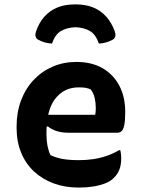

<svg xmlns="http://www.w3.org/2000/svg" viewBox="-20 -833 640 868"><path d="M325 -553Q395 -553 444 -524.5Q493 -496 519.5 -445.5Q546 -395 546 -329V-324Q546 -286 541.5 -266Q537 -246 529 -239.5Q521 -233 511 -233H288Q258 -233 234.5 -241Q211 -249 196 -262L176 -252L180 -314H410Q412 -321 412.5 -329.5Q413 -338 413 -345Q413 -369 408 -390.5Q403 -412 390 -429Q378 -434 367 -436Q356 -438 335 -438Q270 -438 230 -387Q190 -336 190 -232V-227Q190 -198 194.5 -174.5Q199 -151 208 -132Q232 -120 262.5 -114.5Q293 -109 337 -109Q370 -109 401 -113.5Q432 -118 461.5 -128Q491 -138 518 -154H524Q526 -145 527 -136Q528 -127 528 -118Q528 -87 519.5 -66Q511 -45 495 -29Q479 -13 454 -3.5Q429 6 399 10.5Q369 15 336 15Q274 15 222.5 -4Q171 -23 133.5 -58Q96 -93 75.5 -143Q55 -193 55 -255V-261Q55 -325 75 -378.5Q95 -432 131.5 -471Q168 -510 217.5 -531.5Q267 -553 325 -553ZM321 -710Q281 -708 255 -692.5Q229 -677 215 -636Q198 -637 181.5 -641.5Q165 -646 150 -655Q142 -661 140.5 -670.5Q139 -680 143 -691Q156 -730 180.5 -757.5Q205 -785 239 -799Q273 -813 317 -813H325Q368 -813 402 -799Q436 -785 460.5 -757.5Q485 -730 499 -691Q503 -680 501.5 -670.5Q500 -661 492 -655Q477 -646 460.5 -641.5Q444 -637 427 -636Q413 -677 387 -692.5Q361 -708 321 -710Z"/></svg>

Font: Recursive Monospace Casual
Style: Bold
Weight: 700
Version: Version 1.047